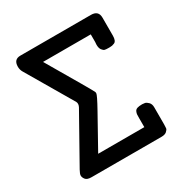

<svg xmlns="http://www.w3.org/2000/svg" viewBox="-152 -755 829 871"><g transform="rotate(-30 262.5 -319.5)"><path d="M40 -30.8Q40 -39.6 49.8 -57.1L188 -303.2Q195.8 -318.4 189.9 -330.1L47.9 -571.8Q40 -585 40 -601.1Q40 -639.2 75.2 -639.2H444.8Q483.9 -639.2 483.9 -602.1V-507.8Q483.9 -494.6 480.5 -485.8Q477.1 -477.1 470 -474.1Q462.9 -471.2 458 -470.2Q453.1 -469.2 445.8 -469.2H438Q426.8 -469.2 419.9 -470.7Q413.1 -472.2 406 -481.7Q398.9 -491.2 398.9 -508.8Q398.9 -511.7 399.4 -516.8Q399.9 -522 399.9 -522.9V-563H149.9Q284.7 -334 287.1 -326.2Q288.1 -323.2 288.1 -319.8Q288.1 -310.1 252.9 -247.1Q230 -205.1 158.2 -77.1H399.9V-125Q399.9 -138.2 400.4 -144Q400.9 -149.9 404.5 -158Q408.2 -166 417.5 -168.9Q426.8 -171.9 441.9 -171.9H443.8Q449.7 -171.9 457.3 -170.4Q464.8 -168.9 474.4 -159.4Q483.9 -149.9 483.9 -132.8V-43Q483.9 -29.8 482.9 -22.9Q481.9 -16.1 472.9 -8.1Q463.9 0 445.8 0H79.1Q56.2 0 48.1 -10.5Q40 -21 40 -30.8Z"/></g></svg>

Font: CMU Typewriter Text
Style: Bold
Weight: 700
Version: Version 0.7.0